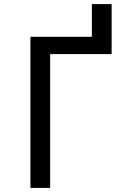

<svg xmlns="http://www.w3.org/2000/svg" viewBox="-20 -914 640 934"><path d="M128 0V-735H427V-894H523V-651H224V0Z"/></svg>

Font: Iosevka Aile Medium
Style: Regular
Weight: 500
Designer: Belleve Invis
Foundry: Belleve Invis
Version: Version 27.3.5; ttfautohint (v1.8.4)